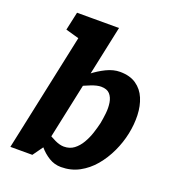

<svg xmlns="http://www.w3.org/2000/svg" viewBox="-130 -797 805 903"><g transform="rotate(20 272.0 -346.0)"><path d="M175 -60 37 -70 171 -700H311ZM175 -60 132 0H22L37 -70ZM114.7 -163.3Q114.7 -163.3 129.2 -151.8Q143.7 -140.3 165.8 -125.2Q188 -110 212.7 -98.5Q237.3 -87 257.3 -87L277.7 8Q244.7 8 217 -9Q189.3 -26 168.3 -51Q147.3 -76 132.7 -101Q118 -126 110.7 -143Q103.3 -160 103.3 -160ZM151.7 -336.7 141.7 -340Q141.7 -340 156.3 -357Q171 -374 195.8 -399Q220.7 -424 252.3 -449Q284 -474 318.8 -491Q353.7 -508 386.7 -508L327 -412Q307 -412 277.5 -400.5Q248 -389 219.2 -374.3Q190.3 -359.7 171 -348.2Q151.7 -336.7 151.7 -336.7ZM327 -412 386.7 -508Q436.3 -508 468.2 -486Q500 -464 515.5 -427Q531 -390 532.7 -344Q534.3 -298 524.3 -250Q514.3 -202 492.8 -156Q471.3 -110 440.2 -73Q409 -36 368.2 -14Q327.3 8 277.7 8L257.3 -87Q286.7 -87 307.7 -102.8Q328.7 -118.7 343.5 -144Q358.3 -169.3 367.5 -197.5Q376.7 -225.7 382.3 -250Q387 -274.3 390 -302Q393 -329.7 389 -355Q385 -380.3 370.7 -396.2Q356.3 -412 327 -412ZM101 -700H181L175 -581.7L81 -608.3Z"/></g></svg>

Font: Epunda Slab Light
Style: Italic
Weight: 300
Italic angle: -12°
Designer: Simon Atzbach
Foundry: typofactur
Version: Version 1.102